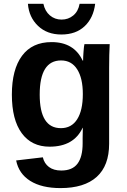

<svg xmlns="http://www.w3.org/2000/svg" viewBox="-20 -755 651 987"><path d="M291 211.9Q194.3 211.9 135.5 175Q76.7 138.2 63 69.8L200.2 53.7Q207.5 85.4 231.7 103.5Q255.9 121.6 294.9 121.6Q352.1 121.6 378.4 86.4Q404.8 51.3 404.8 -18.1V-45.9L405.8 -98.1H404.8Q359.4 -1 234.9 -1Q142.6 -1 91.8 -70.3Q41 -139.6 41 -268.6Q41 -397.9 93.3 -468.3Q145.5 -538.6 245.1 -538.6Q360.4 -538.6 404.8 -443.4H407.2Q407.2 -460.4 409.4 -489.7Q411.6 -519 414.1 -528.3H543.9Q541 -475.6 541 -406.2V-16.1Q541 96.7 477.1 154.3Q413.1 211.9 291 211.9ZM405.8 -271.5Q405.8 -353 376.7 -398.7Q347.7 -444.3 293.9 -444.3Q184.1 -444.3 184.1 -268.6Q184.1 -96.2 293 -96.2Q347.7 -96.2 376.7 -141.8Q405.8 -187.5 405.8 -271.5ZM295.4 -577.6Q221.7 -577.6 175.3 -622.1Q128.9 -666.5 123.5 -735.4H203.1Q210.9 -697.8 236.3 -676Q261.7 -654.3 296.4 -654.3Q331.1 -654.3 356.7 -675.5Q382.3 -696.8 389.2 -735.4H469.2Q460.4 -663.1 415.3 -620.4Q370.1 -577.6 295.4 -577.6Z"/></svg>

Font: Arial
Style: Bold
Weight: 700
Designer: Steve Matteson
Foundry: Ascender Corporation
Version: Version 2.00.3